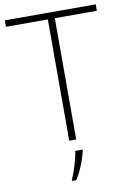

<svg xmlns="http://www.w3.org/2000/svg" viewBox="-100 -775 716 1057"><g transform="rotate(-10 257.5 -246.5)"><path d="M277 0H238V-678H4V-714H512V-678H277ZM302 68Q293 104 277 145Q261 186 238 221H215V214Q223 198 232.5 170.5Q242 143 250 112.5Q258 82 261 61H302Z"/></g></svg>

Font: Noto Sans Khmer UI ExtraLight
Style: Regular
Weight: 200
Designer: Danh Hong and the Monotype Design Team
Foundry: Monotype Imaging Inc.
Version: Version 2.002; ttfautohint (v1.8.4.7-5d5b)